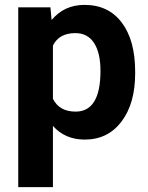

<svg xmlns="http://www.w3.org/2000/svg" viewBox="-20 -558 603 781"><path d="M529.8 -259.3Q529.8 -137.2 474.4 -63.7Q418.9 9.8 324.7 9.8Q244.6 9.8 195.3 -45.9V203.1H54.2V-528.3H185.1L189.9 -476.6Q241.2 -538.1 323.7 -538.1Q421.4 -538.1 475.6 -465.8Q529.8 -393.6 529.8 -266.6ZM388.7 -269.5Q388.7 -343.3 362.5 -383.3Q336.4 -423.3 286.6 -423.3Q220.2 -423.3 195.3 -372.6V-156.2Q221.2 -104 287.6 -104Q388.7 -104 388.7 -269.5Z"/></svg>

Font: Vazir
Style: Bold
Weight: 700
Designer: Saber Rastikerdar
Foundry: Saber Rastikerdar
Version: Version 30.0.0